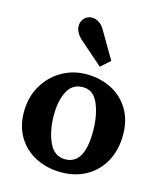

<svg xmlns="http://www.w3.org/2000/svg" viewBox="-112 -820 773 917"><g transform="rotate(15 274.0 -361.0)"><path d="M31 0ZM517 -235Q517 -160 486.5 -103.5Q456 -47 401.5 -16Q347 15 277 15Q207 15 151 -13.5Q95 -42 63 -94.5Q31 -147 31 -217Q31 -291 64 -348Q97 -405 152.5 -437Q208 -469 274 -469Q343 -469 398.5 -440.5Q454 -412 485.5 -359Q517 -306 517 -235ZM173 -242Q173 -163 199 -106.5Q225 -50 279 -50Q374 -50 374 -213Q374 -291 350 -348Q326 -405 274 -405Q221 -405 197 -358Q173 -311 173 -242ZM230 -737Q247 -737 263 -727Q279 -717 289 -701L371 -561L325 -520L204 -626Q192 -638 184.5 -653Q177 -668 177 -683Q177 -707 196 -725Q211 -737 230 -737Z"/></g></svg>

Font: Sumana
Style: Bold
Weight: 700
Designer: Cyreal, Alexei Vanyashin (Devanagari), Olga Karpushina (Latin)
Foundry: Cyreal
Version: Version 1.015;PS 001.015;hotconv 1.0.70;makeotf.lib2.5.58329